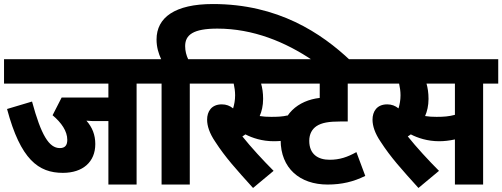

<svg xmlns="http://www.w3.org/2000/svg" viewBox="-20 -916 2493 953"><path d="M658 -501H733V-622H0V-501H518V-432H286L241 -344C285 -307 314 -265 314 -222C314 -194 302 -181 277 -181C223 -181 184 -246 139 -412L15 -375C82 -124 171 -58 292 -58C391 -58 453 -112 453 -201C453 -247 438 -284 409 -317C426 -315 446 -315 462 -315H518V0H658Z M782 -501V0H922V-501H997V-622H914C905 -641 899 -663 899 -687C899 -743 939 -774 1059 -774C1236 -774 1397 -708 1534 -615H1720C1575 -752 1360 -896 1037 -896C848 -896 757 -829 757 -720C757 -682 767 -650 780 -622H720V-501Z M1326 -336C1305 -336 1287 -337 1269 -340C1279 -363 1286 -391 1286 -425C1286 -455 1282 -480 1276 -501H1407V-622H984V-501H1140C1144 -483 1147 -463 1147 -443C1147 -419 1143 -398 1137 -378C1121 -391 1103 -398 1081 -398C1029 -398 1008 -362 1008 -322C1008 -291 1020 -254 1048 -213C1099 -134 1153 -75 1236 17L1338 -68C1286 -120 1226 -185 1183 -239C1188 -242 1193 -245 1198 -249C1233 -231 1281 -215 1339 -215C1364 -215 1393 -217 1420 -224L1407 -343C1382 -337 1357 -336 1326 -336Z M1817 -501V-622H1345V-501H1567V-430C1461 -418 1373 -349 1373 -221C1373 -81 1468 0 1606 0C1676 0 1735 -14 1793 -43L1749 -161C1704 -136 1666 -123 1616 -123C1559 -123 1515 -150 1515 -217C1515 -251 1529 -275 1551 -290C1577 -307 1612 -313 1670 -313H1706V-501Z M2378 -501H2453V-622H1805V-501H1961C1965 -483 1968 -463 1968 -443C1968 -419 1964 -398 1958 -378C1942 -391 1924 -398 1902 -398C1850 -398 1829 -362 1829 -322C1829 -291 1841 -254 1869 -213C1920 -134 1974 -75 2057 17L2159 -68C2107 -120 2047 -185 2004 -239C2009 -242 2014 -245 2019 -249C2054 -231 2102 -215 2160 -215C2185 -215 2211 -218 2238 -224V0H2378ZM2147 -336C2126 -336 2108 -337 2090 -340C2100 -363 2107 -391 2107 -425C2107 -455 2103 -480 2097 -501H2238V-346C2208 -338 2183 -336 2147 -336Z"/></svg>

Font: Noto Sans Devanagari UI Condensed ExtraBold
Style: Regular
Weight: 800
Width: 3
Designer: Jelle Bosma - Monotype Design Team
Foundry: Monotype Imaging Inc.
Version: Version 2.004